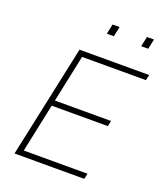

<svg xmlns="http://www.w3.org/2000/svg" viewBox="-159 -996 951 1103"><g transform="rotate(20 317.0 -444.5)"><path d="M61 0 208 -688H634L626 -654H236L175 -365H518L511 -331H168L105 -34H495L487 0ZM534 -828 547 -889H590L577 -828ZM324 -828 337 -889H380L367 -828Z"/></g></svg>

Font: Saira Thin Thin
Style: Italic
Weight: 250
Italic angle: -12°
Version: Version 1.101